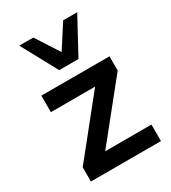

<svg xmlns="http://www.w3.org/2000/svg" viewBox="-185 -852 844 947"><g transform="rotate(-30 237.0 -378.5)"><path d="M49 0V-81L325 -425V-395H49V-489H437V-408L158 -61V-94H448V0ZM188 -554 78 -757H158L243 -625L328 -757H408L298 -554Z"/></g></svg>

Font: Nunito Sans 12pt ExtraLight
Style: Regular
Weight: 200
Version: Version 3.101;gftools[0.9.27]